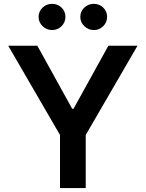

<svg xmlns="http://www.w3.org/2000/svg" viewBox="-20 -961 745 981"><path d="M22 -727.3H170.8L348.7 -405.5H355.8L533.7 -727.3H682.5L418 -271.3V0H286.6V-271.3ZM246.1 -807.5Q218 -807.5 197.6 -827.4Q177.2 -847.3 177.2 -874.3Q177.2 -902.7 197.6 -922.1Q218 -941.4 246.1 -941.4Q274.9 -941.4 294.6 -922.1Q314.3 -902.7 314.3 -874.3Q314.3 -847.3 294.6 -827.4Q274.9 -807.5 246.1 -807.5ZM459.2 -807.5Q431.1 -807.5 410.7 -827.4Q390.3 -847.3 390.3 -874.3Q390.3 -902.7 410.7 -922.1Q431.1 -941.4 459.2 -941.4Q487.9 -941.4 507.6 -922.1Q527.3 -902.7 527.3 -874.3Q527.3 -847.3 507.6 -827.4Q487.9 -807.5 459.2 -807.5Z"/></svg>

Font: InterMG SemiBold
Style: Regular
Weight: 600
Designer: Rasmus Andersson
Foundry: rsms
Version: Version 3.019;December 26, 2023;FontCreator 15.0.0.2955 64-b